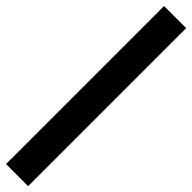

<svg xmlns="http://www.w3.org/2000/svg" viewBox="70 -356 909 909"><g transform="rotate(-45 525.0 99.0)"><path d="M-4 173V25H1054V173Z"/></g></svg>

Font: Trispace Expanded ExtraBold
Style: Regular
Weight: 800
Width: 7
Designer: Tyler Finck
Foundry: Etcetera Type Company
Version: Version 1.210; ttfautohint (v1.8.3)